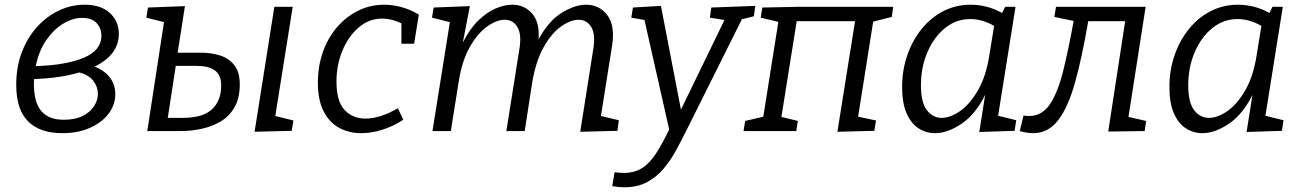

<svg xmlns="http://www.w3.org/2000/svg" viewBox="-20 -557 5533 816"><path d="M245 9Q150 9 99.5 -41Q49 -91 49 -197Q49 -273 73 -335.5Q97 -398 138 -443Q179 -488 231 -512.5Q283 -537 340 -537Q408 -537 446.5 -502Q485 -467 485 -413Q485 -368 458.5 -333Q432 -298 382 -274Q425 -257 447.5 -227Q470 -197 470 -157Q470 -112 442 -74.5Q414 -37 363 -14Q312 9 245 9ZM329 -481Q290 -481 249.5 -457Q209 -433 177 -387Q145 -341 132 -276Q261 -280 336 -311.5Q411 -343 411 -405Q411 -437 390.5 -459Q370 -481 329 -481ZM124 -202Q124 -122 155.5 -85Q187 -48 251 -48Q299 -48 331 -64Q363 -80 379.5 -105.5Q396 -131 396 -158Q396 -188 376.5 -213.5Q357 -239 317 -249Q236 -225 125 -221Q124 -212 124 -202Z M999 -199Q999 -140 977 -101.5Q955 -63 918 -41Q881 -19 836.5 -9.5Q792 0 748 0H606L677 -463L602 -482L609 -525L766 -531L735 -333H836Q877 -333 914.5 -321.5Q952 -310 975.5 -280.5Q999 -251 999 -199ZM816 -277H727L693 -56H755Q842 -56 881 -92.5Q920 -129 920 -193Q920 -238 893.5 -257.5Q867 -277 816 -277ZM1062 3 1146 -528H1224L1150 -64L1227 -45L1220 -1Z M1515 9Q1463 9 1421 -14Q1379 -37 1355 -84.5Q1331 -132 1331 -206Q1331 -276 1352.5 -336.5Q1374 -397 1413 -442Q1452 -487 1503 -512Q1554 -537 1613 -537Q1648 -537 1685.5 -527Q1723 -517 1760 -495L1740 -371H1686V-458Q1644 -478 1605 -478Q1548 -478 1504 -440Q1460 -402 1435 -341Q1410 -280 1410 -211Q1410 -126 1444.5 -89.5Q1479 -53 1533 -53Q1595 -53 1671 -97L1694 -48Q1649 -19 1603 -5Q1557 9 1515 9Z M2446 3 2501 -346Q2512 -409 2493.5 -441Q2475 -473 2439 -473Q2405 -473 2364.5 -444.5Q2324 -416 2290.5 -356.5Q2257 -297 2242 -207L2210 0H2132L2187 -346Q2198 -409 2179.5 -441Q2161 -473 2125 -473Q2091 -473 2050.5 -444.5Q2010 -416 1976.5 -357Q1943 -298 1929 -207L1896 0H1818L1892 -463L1816 -482L1823 -525L1977 -531L1947 -376Q1976 -434 2012.5 -469.5Q2049 -505 2086.5 -521Q2124 -537 2157 -537Q2209 -537 2241.5 -499.5Q2274 -462 2269 -390Q2312 -469 2368 -503Q2424 -537 2471 -537Q2528 -537 2561.5 -492Q2595 -447 2581 -361L2534 -64L2610 -46L2604 -1Z M2582 234 2592 175Q2602 176 2611.5 177Q2621 178 2630 178Q2676 178 2708.5 157.5Q2741 137 2768 95.5Q2795 54 2824 -7L2719 -472L2663 -482L2670 -525L2789 -532L2874 -91L3059 -472L2997 -482L3003 -525L3190 -532L3184 -488L3133 -475L2895 2Q2876 40 2853.5 81.5Q2831 123 2801.5 158.5Q2772 194 2731 216.5Q2690 239 2632 239Q2609 239 2582 234Z M3539 3 3614 -467H3366L3301 -60L3371 -43L3364 0H3140L3147 -43L3224 -61L3288 -464L3213 -482L3220 -525L3371 -528H3776L3770 -485L3691 -465L3627 -61L3703 -45L3696 -1Z M3954 9Q3916 9 3884 -11.5Q3852 -32 3833 -75.5Q3814 -119 3814 -187Q3814 -259 3836 -322.5Q3858 -386 3897.5 -434.5Q3937 -483 3990 -510Q4043 -537 4106 -537Q4137 -537 4170.5 -529Q4204 -521 4239 -502L4252 -528H4296L4222 -65L4299 -46L4292 -1L4142 4L4167 -154Q4126 -71 4066.5 -31Q4007 9 3954 9ZM3982 -56Q4019 -56 4060.5 -85Q4102 -114 4136.5 -173.5Q4171 -233 4185 -324L4205 -447Q4154 -476 4104 -476Q4043 -476 3995.5 -437Q3948 -398 3921 -334Q3894 -270 3894 -195Q3894 -122 3919 -89Q3944 -56 3982 -56Z M4314 0 4330 -66Q4343 -64 4354 -64Q4409 -64 4442.5 -114.5Q4476 -165 4498.5 -255.5Q4521 -346 4543 -468L4461 -485L4468 -528H4849L4776 -60L4851 -43L4845 0L4690 2L4762 -467H4605Q4579 -315 4549.5 -208.5Q4520 -102 4477.5 -46.5Q4435 9 4371 9Q4345 9 4314 0Z M5090 9Q5052 9 5020 -11.5Q4988 -32 4969 -75.5Q4950 -119 4950 -187Q4950 -259 4972 -322.5Q4994 -386 5033.5 -434.5Q5073 -483 5126 -510Q5179 -537 5242 -537Q5273 -537 5306.5 -529Q5340 -521 5375 -502L5388 -528H5432L5358 -65L5435 -46L5428 -1L5278 4L5303 -154Q5262 -71 5202.5 -31Q5143 9 5090 9ZM5118 -56Q5155 -56 5196.5 -85Q5238 -114 5272.5 -173.5Q5307 -233 5321 -324L5341 -447Q5290 -476 5240 -476Q5179 -476 5131.5 -437Q5084 -398 5057 -334Q5030 -270 5030 -195Q5030 -122 5055 -89Q5080 -56 5118 -56Z"/></svg>

Font: Bitter
Style: Italic
Weight: 400
Italic angle: -9°
Designer: Sol Matas, and Bitter project Authors
Foundry: Sol Matas
Version: Version 2.001